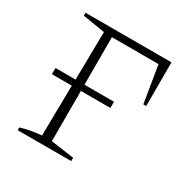

<svg xmlns="http://www.w3.org/2000/svg" viewBox="-148 -779 896 913"><g transform="rotate(30 299.5 -322.5)"><path d="M66 0V-15Q96 -24 124 -29Q152 -34 179 -36L183 -312H74V-346H184L188 -609L66 -629V-645H538V-405H522L489 -607H233V-346H395V-312H233V-36L360 -18V0Z"/></g></svg>

Font: Piazzolla ExtraLight
Style: Regular
Weight: 200
Designer: Juan Pablo del Peral
Foundry: Huerta Tipografica
Version: Version 1.330